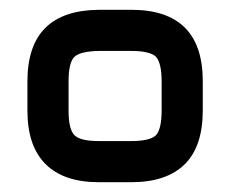

<svg xmlns="http://www.w3.org/2000/svg" viewBox="-20 -670 470 392"><path d="M248 -298C248 -298 248 -298 248 -298C296.5 -298 333 -310.5 357.5 -335C382 -359.5 394 -396 394 -445C394 -445 394 -504 394 -504C394 -504 394 -504 394 -504C394 -552.5 382 -589 357.5 -613.5C333 -638 296.5 -650 248 -650C248 -650 182 -650 182 -650C182 -650 182 -650 182 -650C133.5 -649.5 97.5 -637.5 73 -613.5C48.5 -589.5 36 -553 36 -504C36 -504 36 -444 36 -444C36 -444 36 -444 36 -444C36 -395.5 48.5 -359.5 73 -335C97.5 -310.5 133.5 -298 182 -298C182 -298 248 -298 248 -298ZM182 -382C156.5 -382 140 -386 132 -394C124 -402 120 -418.5 120 -444C120 -444 120 -504 120 -504C120 -504 120 -504 120 -504C120 -529.5 124 -546.5 132 -554C140 -561.5 156.5 -565.5 182 -566C182 -566 248 -566 248 -566C248 -566 248 -566 248 -566C273.5 -566 290.5 -562 298.5 -554C306 -545.5 310 -529 310 -504C310 -504 310 -445 310 -445C310 -445 310 -445 310 -445C310 -419 306 -402 298.5 -394C290.5 -386 273.5 -382 248 -382C248 -382 182 -382 182 -382C182 -382 182 -382 182 -382Z"/></svg>

Font: Jura-Fortis-Bold
Style: Bold
Weight: 500
Designer: Daniel Johnson, Alexei Vanyashin, Mirko Velimirovic
Foundry: Daniel Johnson
Version: ""